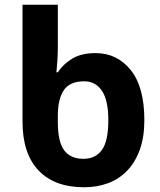

<svg xmlns="http://www.w3.org/2000/svg" viewBox="-20 -780 674 810"><path d="M75 -267V-760H224V-583Q224 -553 222 -523.5Q220 -494 218 -475H224Q246 -509 284.5 -532.5Q323 -556 383 -556Q474 -556 531.5 -484.5Q589 -413 589 -273Q589 -202 570 -149Q551 -96 517 -60.5Q483 -25 436.5 -7.5Q390 10 335 10Q210 10 142.5 -61Q75 -132 75 -267ZM332 -110Q383 -110 410 -147.5Q437 -185 437 -273Q437 -357 410 -397Q383 -437 335 -437Q275 -437 249.5 -400Q224 -363 224 -291V-265Q224 -181 251 -145.5Q278 -110 332 -110Z"/></svg>

Font: BC Sans
Style: Bold
Weight: 700
Designer: Monotype Design Team
Province of B.C.
Foundry: Monotype Imaging Inc.
Version: Version 2.000;GOOG;noto-source:20170915:90ef993387c0